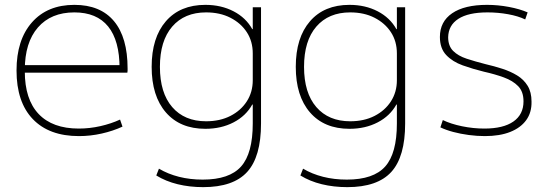

<svg xmlns="http://www.w3.org/2000/svg" viewBox="-20 -550 2256 790"><path d="M305 10Q182 10 115 -60Q48 -130 48 -260Q48 -386 111.5 -458Q175 -530 286 -530Q393 -530 449 -463Q505 -396 505 -268Q505 -263 505 -259.5Q505 -256 504 -251H66V-282H483L472 -269Q472 -383 425 -441Q378 -499 286 -499Q190 -499 136 -437Q82 -375 82 -262V-257Q82 -141 139 -81Q196 -21 304 -21Q349 -21 393 -31Q437 -41 474 -58L484 -29Q445 -11 398.5 -0.5Q352 10 305 10Z M816 220Q760 220 711 208Q662 196 623 172L634 144Q671 166 716.5 177.5Q762 189 814 189Q924 189 972 135Q1020 81 1020 -42V-120H1018Q992 -73 941 -46.5Q890 -20 825 -20Q721 -20 662.5 -87.5Q604 -155 604 -275Q604 -395 662.5 -462.5Q721 -530 825 -530Q890 -530 941 -503.5Q992 -477 1018 -430H1020V-520H1054V-42Q1054 95 997 157.5Q940 220 816 220ZM828 -51Q885 -51 928 -73Q971 -95 995.5 -133Q1020 -171 1020 -220V-330Q1020 -380 995.5 -417.5Q971 -455 928 -477Q885 -499 828 -499Q739 -499 688.5 -440.5Q638 -382 638 -275Q638 -168 688.5 -109.5Q739 -51 828 -51Z M1409 220Q1353 220 1304 208Q1255 196 1216 172L1227 144Q1264 166 1309.5 177.5Q1355 189 1407 189Q1517 189 1565 135Q1613 81 1613 -42V-120H1611Q1585 -73 1534 -46.5Q1483 -20 1418 -20Q1314 -20 1255.5 -87.5Q1197 -155 1197 -275Q1197 -395 1255.5 -462.5Q1314 -530 1418 -530Q1483 -530 1534 -503.5Q1585 -477 1611 -430H1613V-520H1647V-42Q1647 95 1590 157.5Q1533 220 1409 220ZM1421 -51Q1478 -51 1521 -73Q1564 -95 1588.5 -133Q1613 -171 1613 -220V-330Q1613 -380 1588.5 -417.5Q1564 -455 1521 -477Q1478 -499 1421 -499Q1332 -499 1281.5 -440.5Q1231 -382 1231 -275Q1231 -168 1281.5 -109.5Q1332 -51 1421 -51Z M1975 10Q1943 10 1909 5.5Q1875 1 1845 -7Q1815 -15 1792 -26L1802 -56Q1835 -40 1881 -30.5Q1927 -21 1973 -21Q2051 -21 2092.5 -50Q2134 -79 2134 -133Q2134 -173 2112 -195.5Q2090 -218 2053 -231.5Q2016 -245 1971 -255Q1926 -266 1884 -281Q1842 -296 1816 -323.5Q1790 -351 1790 -398Q1790 -461 1840.5 -495.5Q1891 -530 1984 -530Q2029 -530 2074 -521.5Q2119 -513 2151 -499L2141 -470Q2112 -484 2070.5 -491.5Q2029 -499 1986 -499Q1907 -499 1866 -472.5Q1825 -446 1824 -397Q1824 -361 1844.5 -340.5Q1865 -320 1900 -308.5Q1935 -297 1978 -286Q2013 -278 2047 -267Q2081 -256 2108 -239.5Q2135 -223 2151 -197Q2167 -171 2167 -132Q2168 -87 2145 -55.5Q2122 -24 2079 -7Q2036 10 1975 10Z"/></svg>

Font: M PLUS 1 ExtraLight
Style: Regular
Weight: 250
Version: Version 1.001